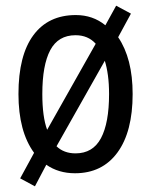

<svg xmlns="http://www.w3.org/2000/svg" viewBox="-20 -600 533 676"><path d="M447 -269Q447 -136 393.5 -63Q340 10 244 10Q186 10 143 -20L103 56L51 28L100 -62Q45 -137 45 -269Q45 -405 97.5 -476Q150 -547 247 -547Q307 -547 351 -511L389 -580L441 -552L396 -469Q447 -394 447 -269ZM129 -269Q129 -189 146 -143L317 -446Q290 -476 246 -476Q185 -476 157 -423.5Q129 -371 129 -269ZM364 -269Q364 -305 360 -334.5Q356 -364 349 -386L179 -85Q205 -60 246 -60Q307 -60 335.5 -113.5Q364 -167 364 -269Z"/></svg>

Font: Noto Sans Gurmukhi Condensed
Style: Regular
Weight: 400
Width: 3
Designer: Jelle Bosma - Monotype Design Team
Foundry: Monotype Imaging Inc.
Version: Version 2.004; ttfautohint (v1.8.4.7-5d5b)